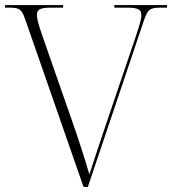

<svg xmlns="http://www.w3.org/2000/svg" viewBox="-20 -734 691 754"><path d="M80 -655 308 0H325L544 -650C560 -697 567 -704 611 -704H636V-714H429V-704H477C527 -704 535 -695 535 -673C535 -652 517 -604 511 -584L397 -248C368 -162 351 -111 331 -49C314 -107 296 -164 267 -248L149 -586C142 -606 125 -653 125 -674C125 -695 133 -704 182 -704H228V-714H0V-704H14C59 -704 65 -698 80 -655Z"/></svg>

Font: Noto Serif Display ExtraLight
Style: Regular
Weight: 200
Designer: Monotype Design Team
Foundry: Monotype Imaging Inc.
Version: Version 2.009